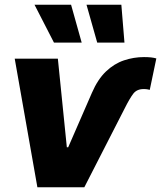

<svg xmlns="http://www.w3.org/2000/svg" viewBox="-20 -795 684 815"><path d="M42.5 -545.9H225.6L263.7 -169.9H269.5L370.1 -400.9Q395 -458.5 429.9 -491.7Q464.8 -524.9 506.3 -538.8Q547.9 -552.7 591.3 -552.7Q607.9 -552.7 621.1 -551.3Q634.3 -549.8 643.6 -546.9L615.7 -413.6Q610.8 -414.6 605.5 -415.8Q600.1 -417 589.8 -417Q561 -417 545.9 -397.5Q530.8 -377.9 509.3 -335L337.9 0H138.7ZM209 -614.3 126.5 -774.9H281.7L326.7 -614.3ZM392.6 -614.3 347.2 -774.9H495.1L508.3 -614.3Z"/></svg>

Font: Inter Tight ExtraBold
Style: Italic
Weight: 800
Italic angle: -9.39999°
Designer: Rasmus Andersson
Foundry: rsms
Version: Version 3.004